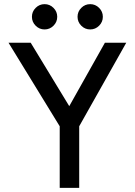

<svg xmlns="http://www.w3.org/2000/svg" viewBox="-20 -906 650 926"><path d="M268 -297 21 -700H128L314 -394L486 -700H589L362 -297V0H268ZM195 -764Q170 -764 152 -782Q134 -800 134 -825Q134 -850 152 -868Q170 -886 195 -886Q220 -886 238 -868Q256 -850 256 -825Q256 -800 238 -782Q220 -764 195 -764ZM415 -764Q390 -764 372 -782Q354 -800 354 -825Q354 -850 372 -868Q390 -886 415 -886Q440 -886 458 -868Q476 -850 476 -825Q476 -800 458 -782Q440 -764 415 -764Z"/></svg>

Font: Golos UI
Style: Regular
Weight: 400
Designer: A.Korolkova, Vitaly Kuzmin
Foundry: ParaType Ltd
Version: Version 2.000